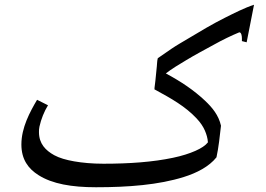

<svg xmlns="http://www.w3.org/2000/svg" viewBox="-20 -769 1118 808"><path d="M1018 -591 1049 -749C1009 -736 966 -714 926 -694C876 -669 822 -637 774 -608C749 -593 724 -579 702 -564C680 -549 661 -536 644 -524C644 -523 643 -520 642 -514C641 -508 641 -499 640 -490C638 -473 636 -449 634 -430C633 -417 630 -403 630 -393C702 -354 760 -321 807 -271C824 -253 835 -236 842 -220C849 -204 854 -187 855 -170C845 -157 827 -145 802 -134C777 -123 746 -113 708 -105C623 -87 524 -80 415 -80C368 -80 326 -84 292 -90C258 -96 230 -104 208 -116C172 -136 144 -164 144 -213C144 -220 144 -227 146 -236C153 -268 166 -300 182 -326L136 -349C106 -298 70 -232 70 -161C70 -98 99 -59 142 -32C200 5 282 19 384 19C520 19 648 9 753 -24C808 -41 860 -68 891 -107C900 -148 905 -196 910 -240C900 -284 874 -316 842 -346C795 -390 743 -425 678 -460C702 -479 734 -498 764 -516C800 -538 844 -561 882 -582C916 -601 953 -619 987 -633C996 -633 998 -617 998 -608V-596Z"/></svg>

Font: Iranian Serif 
Style: Regular
Weight: 400
Designer: Hooman Mehr, Hadi Navid in Neviseh Pardaz Co. Ltd. (http://nevisa.com)
Foundry: http://font-store.ir
Version: 5.0.2 build 3/9/1393